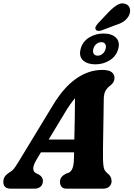

<svg xmlns="http://www.w3.org/2000/svg" viewBox="-46 -1132 801 1152"><path d="M173 -174Q153 -140 153.5 -120.8Q154 -101.5 169 -93.5L187.5 -84.5Q200.5 -76.5 206 -66.8Q211.5 -57 211.5 -47.5Q211.5 -25 197.8 -12.5Q184 0 161 0H19.5Q-26 0 -26 -40.5Q-26 -58 -17.5 -71.8Q-9 -85.5 17.5 -102Q32 -110 48.2 -134.5Q64.5 -159 81.5 -188L268 -495Q334 -606 409.5 -659.2Q485 -712.5 567 -712.5Q608 -712.5 624.5 -698.8Q641 -685 641 -665Q641 -638.5 617.5 -620Q598.5 -606.5 587.5 -588Q576.5 -569.5 576.5 -533Q576 -494 575.2 -443.2Q574.5 -392.5 573.5 -340.5Q572.5 -288.5 572 -244.8Q571.5 -201 572 -176Q573 -141 577.2 -123.2Q581.5 -105.5 604.5 -87Q623.5 -70.5 623.5 -45.5Q623.5 -25.5 610 -12.8Q596.5 0 572.5 0H355Q331.5 0 322.8 -12Q314 -24 314 -40.5Q314 -58.5 323.8 -70.2Q333.5 -82 352 -91L365 -95Q382 -103 389.5 -123.8Q397 -144.5 397.5 -176.5Q398 -185.5 398.2 -196Q398.5 -206.5 398.5 -218H199.5ZM339.5 -449.5 246 -295H400Q401.5 -353.5 402.5 -418.2Q403.5 -483 404 -542.5Q390.5 -527 374.5 -504.5Q358.5 -482 339.5 -449.5ZM602.5 -1056Q631 -1086 656.8 -1102Q682.5 -1118 708.5 -1108Q730 -1099 733.8 -1077.5Q737.5 -1056 725 -1034Q712.5 -1013.5 692.5 -1001Q672.5 -988.5 638.5 -978L561.5 -949Q550.5 -945.5 540.5 -947.2Q530.5 -949 527.5 -957Q524 -966 529.5 -975Q535 -984 543 -993ZM526 -746Q478 -746 452 -770.2Q426 -794.5 438 -839Q449.5 -882.5 488.5 -906.8Q527.5 -931 575 -931Q624 -931 649.5 -906.2Q675 -881.5 663.5 -839Q652 -795.5 613.2 -770.8Q574.5 -746 526 -746ZM562 -879Q546 -879 532.2 -867.8Q518.5 -856.5 514 -838.5Q509 -820.5 516.5 -809.2Q524 -798 540.5 -798Q556.5 -798 569.8 -809.5Q583 -821 587.5 -838.5Q592.5 -856 585.5 -867.5Q578.5 -879 562 -879Z"/></svg>

Font: Fraunces 72pt SuperSoft
Style: Bold Italic
Weight: 700
Italic angle: -16°
Version: Version 1.000;[0bf87f6ff]